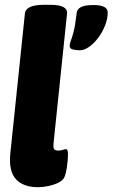

<svg xmlns="http://www.w3.org/2000/svg" viewBox="-20 -774 470 802"><path d="M139 8Q78 8 47 -25Q16 -58 23 -132L84 -717Q87 -754 165 -754H188Q228 -754 245 -744.5Q262 -735 260 -717L204 -179Q202 -161 205 -153Q208 -145 224 -145Q234 -145 242.5 -148Q251 -151 256 -151Q264 -151 264 -129Q264 -107 259.5 -76.5Q255 -46 248 -32Q242 -20 224 -11Q206 -2 182.5 3Q159 8 139 8ZM313 -564Q297 -564 284 -567.5Q271 -571 271 -582Q271 -592 275.5 -603Q280 -614 287 -639.5Q294 -665 300 -718Q301 -735 317.5 -744Q334 -753 370 -753Q430 -753 430 -722Q430 -696 419 -668Q408 -640 390.5 -616.5Q373 -593 352.5 -578.5Q332 -564 313 -564Z"/></svg>

Font: Asap Semi Condensed Semi Condensed Black
Style: Italic
Weight: 900
Width: 4
Italic angle: -6°
Designer: Pablo Cosgaya
Foundry: Omnibus-Type
Version: Version 3.001; ttfautohint (v1.8.4.7-5d5b)